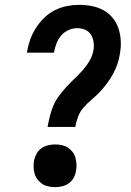

<svg xmlns="http://www.w3.org/2000/svg" viewBox="-20 -763 540 791"><path d="M176 -240Q180 -262 185.5 -284.5Q191 -307 200 -328Q209 -349 223.5 -368.5Q238 -388 254 -405.5Q270 -423 287.5 -439.5Q305 -456 321 -474Q337 -492 349 -512.5Q361 -533 365 -556Q368 -573 365.5 -590Q363 -607 354.5 -620.5Q346 -634 330.5 -640.5Q315 -647 298 -647Q280 -647 262 -639Q244 -631 232 -616.5Q220 -602 213 -584.5Q206 -567 203 -549L202 -546H91L92 -552Q96 -577 105 -601.5Q114 -626 128.5 -648.5Q143 -671 162.5 -690Q182 -709 206 -721Q230 -733 255.5 -738Q281 -743 306 -743Q333 -743 358.5 -738Q384 -733 406 -721Q428 -709 444 -689.5Q460 -670 468 -646Q476 -622 477.5 -595.5Q479 -569 474 -542Q471 -521 464 -500Q457 -479 446 -459Q435 -439 421.5 -420.5Q408 -402 392 -385Q376 -368 358 -353Q340 -338 325 -321Q310 -304 302 -283Q294 -262 290 -240ZM207 8Q193 8 179 5Q165 2 154.5 -5Q144 -12 135.5 -22.5Q127 -33 123 -46Q119 -59 118.5 -73Q118 -87 120 -101Q123 -116 130.5 -129.5Q138 -143 150.5 -152Q163 -161 178 -164.5Q193 -168 207 -168Q221 -168 235 -165Q249 -162 259.5 -155Q270 -148 278.5 -137.5Q287 -127 290.5 -114Q294 -101 295 -87Q296 -73 293 -59Q291 -44 283.5 -30.5Q276 -17 263.5 -8Q251 1 236 4.5Q221 8 207 8Z"/></svg>

Font: Iosevka
Style: Bold Italic
Weight: 700
Italic angle: -9°
Monospace: yes
Designer: Belleve Invis
Foundry: Belleve Invis
Version: Version 32.5.0; ttfautohint (v1.8.4)